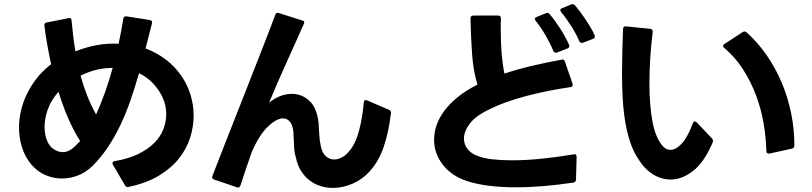

<svg xmlns="http://www.w3.org/2000/svg" viewBox="-20 -871 3970 939"><path d="M604 44Q596 44 591 35L532 -66Q530 -70 530 -73Q530 -81 541 -83Q607 -94 654.5 -117Q702 -140 733 -170.5Q764 -201 778.5 -238Q793 -275 793 -312Q793 -375 755 -430Q718 -485 660 -513Q640 -444 618 -380Q596 -316 568.5 -258.5Q541 -201 507.5 -151Q474 -101 432 -59Q400 -28 361.5 -13Q323 2 283 2Q240 2 200.5 -15.5Q161 -33 132 -68Q101 -106 87 -152Q73 -198 73 -246Q73 -287 82.5 -329Q92 -371 111 -410Q130 -449 157 -484.5Q184 -520 219 -548Q222 -551 230 -557Q219 -608 210.5 -656Q202 -704 197 -746V-748Q197 -759 208 -761L315 -782Q316 -783 319 -783Q330 -783 330 -770Q334 -732 338 -695Q342 -658 349 -620Q402 -641 455 -650.5Q508 -660 560 -657Q567 -688 572.5 -718.5Q578 -749 583 -779Q585 -793 599 -791L713 -773Q728 -770 723 -756L692 -634Q746 -614 792 -579Q838 -544 871 -494Q897 -455 912 -406.5Q927 -358 927 -306Q927 -251 909.5 -196.5Q892 -142 854 -94.5Q816 -47 755.5 -11Q695 25 609 43L605 44ZM286 -127Q315 -127 342 -151Q357 -165 372 -181Q338 -235 312 -296Q286 -357 266 -422Q229 -380 213.5 -335.5Q198 -291 198 -251Q198 -217 207.5 -190Q217 -163 234 -148Q260 -127 286 -127ZM450 -311Q473 -362 493.5 -419Q514 -476 531 -539Q450 -539 374 -501Q388 -450 406.5 -403Q425 -356 450 -311Z M1608 48Q1577 48 1548 39Q1519 30 1495 12Q1471 -6 1453 -34Q1435 -62 1427 -101Q1419 -125 1418 -160Q1417 -195 1415 -225Q1412 -258 1398.5 -275Q1385 -292 1364 -292Q1332 -292 1289 -250.5Q1246 -209 1210 -124Q1196 -83 1182 -42.5Q1168 -2 1156 36Q1151 50 1139 45L1027 7Q1014 2 1019 -11Q1057 -110 1099 -216Q1141 -322 1181.5 -425.5Q1222 -529 1259.5 -624.5Q1297 -720 1326 -798Q1331 -812 1344 -807L1458 -771Q1473 -768 1466 -754Q1429 -670 1383.5 -570Q1338 -470 1296 -369Q1350 -412 1408 -412Q1456 -412 1493 -378Q1530 -344 1538 -270Q1540 -244 1541.5 -213Q1543 -182 1549 -156Q1556 -123 1573.5 -107Q1591 -91 1614 -91Q1634 -91 1654.5 -102.5Q1675 -114 1692 -137Q1720 -171 1736.5 -234Q1753 -297 1759 -370Q1761 -386 1776 -380L1882 -334Q1894 -329 1892 -317Q1881 -225 1857 -154Q1833 -83 1788 -33Q1753 6 1705 27Q1657 48 1608 48Z M2502 45Q2435 45 2375.5 38Q2316 31 2265 15Q2189 -10 2146 -65Q2103 -120 2103 -188Q2103 -223 2115 -258.5Q2127 -294 2153 -329Q2179 -364 2219 -396.5Q2259 -429 2315 -457Q2295 -523 2289 -604Q2283 -685 2281 -780Q2281 -795 2295 -795H2416Q2430 -795 2430 -780Q2429 -766 2429 -753Q2429 -740 2429 -728Q2429 -659 2433.5 -606.5Q2438 -554 2447 -511Q2510 -532 2581.5 -549Q2653 -566 2726 -579L2730 -580H2731Q2740 -580 2743 -569L2780 -462L2781 -456Q2781 -447 2770 -445Q2715 -437 2660 -426Q2605 -415 2554 -401.5Q2503 -388 2458 -372Q2413 -356 2377 -338Q2308 -306 2278.5 -267.5Q2249 -229 2249 -194Q2249 -165 2266 -143Q2283 -121 2312 -110Q2343 -97 2387 -92Q2431 -87 2483 -87Q2559 -87 2639.5 -96Q2720 -105 2785 -116L2789 -117Q2800 -117 2800 -103L2797 7Q2797 19 2784 22Q2711 33 2640 39Q2569 45 2502 45ZM2698 -613Q2691 -613 2686 -622Q2671 -659 2648 -698.5Q2625 -738 2600 -769Q2596 -774 2596 -778Q2596 -785 2605 -788L2649 -806Q2652 -808 2657 -808Q2664 -808 2668 -802Q2680 -788 2693.5 -769.5Q2707 -751 2720 -731Q2733 -711 2744 -690.5Q2755 -670 2763 -652Q2765 -648 2765 -646Q2765 -639 2755 -634L2704 -614Q2702 -613 2698 -613ZM2825 -661Q2818 -661 2813 -670Q2798 -705 2773 -744.5Q2748 -784 2724 -812Q2720 -820 2720 -821Q2720 -828 2729 -831L2773 -849Q2777 -851 2780 -851Q2786 -851 2792 -845Q2804 -831 2817.5 -813Q2831 -795 2844 -775.5Q2857 -756 2868.5 -736.5Q2880 -717 2888 -699Q2889 -696 2889 -692Q2889 -684 2880 -681L2831 -662Q2829 -661 2825 -661Z M3260 7Q3214 7 3172.5 -19Q3131 -45 3100 -96Q3077 -131 3062 -176Q3047 -221 3038 -274Q3029 -327 3025.5 -387.5Q3022 -448 3022 -513Q3022 -565 3023.5 -619Q3025 -673 3027 -729Q3028 -744 3042 -742L3160 -730Q3174 -728 3172 -714Q3164 -649 3160 -585.5Q3156 -522 3156 -462Q3156 -360 3170.5 -279.5Q3185 -199 3220 -158Q3237 -138 3259 -138Q3285 -138 3313.5 -168Q3342 -198 3368 -267Q3371 -277 3378 -277Q3383 -277 3387 -273L3462 -194Q3467 -189 3467 -183Q3467 -177 3464 -171Q3424 -78 3370 -35.5Q3316 7 3260 7ZM3739 -120Q3728 -120 3728 -133Q3726 -201 3714 -270.5Q3702 -340 3677 -406Q3652 -472 3614 -531.5Q3576 -591 3522 -637Q3516 -642 3516 -646Q3516 -652 3523 -656L3612 -714Q3617 -717 3621 -717Q3627 -717 3631 -713Q3686 -664 3729.5 -601Q3773 -538 3803 -467Q3833 -396 3849 -318Q3865 -240 3865 -160Q3865 -147 3853 -144L3743 -120Z"/></svg>

Font: LINE Seed JP_TTF Bold
Style: Regular
Weight: 700
Designer: LINE & Fontrix & Fontworks
Version: Version 1.009